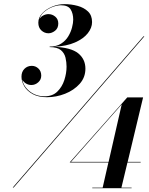

<svg xmlns="http://www.w3.org/2000/svg" viewBox="-20 -830 740 952"><path d="M403.5 -489.5Q403.5 -446 375 -414.2Q346.5 -382.5 302.8 -365.2Q259 -348 213 -348Q170.5 -348 142.2 -363.5Q114 -379 100.2 -402.5Q86.5 -426 86.5 -450Q86.5 -474 101.2 -488.8Q116 -503.5 137.5 -503.5Q156.5 -503.5 170.5 -490.2Q184.5 -477 184.5 -455Q184.5 -435 169.5 -421.8Q154.5 -408.5 135.5 -408.5Q121 -408.5 108.5 -416.2Q96 -424 90.5 -435.5Q96.5 -401 127.5 -376.8Q158.5 -352.5 201 -352.5Q240.5 -352.5 264.2 -375.8Q288 -399 299 -433Q310 -467 310 -499.5Q310 -521.5 304.8 -544Q299.5 -566.5 281.8 -581.5Q264 -596.5 226 -596.5V-599Q260 -599 282.8 -613.5Q305.5 -628 318.5 -649.8Q331.5 -671.5 337.2 -694Q343 -716.5 343 -732.5Q343 -763 330.2 -783.5Q317.5 -804 282 -804Q264 -804 241.5 -795.8Q219 -787.5 200.5 -772.2Q182 -757 175.5 -735.5Q182 -747 194.8 -753.5Q207.5 -760 220 -760Q239 -760 254 -747.5Q269 -735 269 -713.5Q269 -690 253 -677.5Q237 -665 220 -665Q200.5 -665 185.2 -679Q170 -693 170 -717.5Q170 -743.5 189.5 -764.2Q209 -785 238.8 -797.2Q268.5 -809.5 300 -809.5Q333 -809.5 364.5 -801Q396 -792.5 416.2 -773.2Q436.5 -754 436.5 -720.5Q436.5 -692 415.2 -665Q394 -638 352 -619.5Q310 -601 247.5 -598Q332.5 -594.5 368 -565.5Q403.5 -536.5 403.5 -489.5ZM691.5 -650H696L47.5 100H43ZM632.5 100.5V103H437.5V100.5H489L517.5 -24.5H325.5L611 -347H689.5L613 -27.5H677.5V-24.5H612L582 100.5ZM332 -27.5H518.5L583.5 -312.5Z"/></svg>

Font: Bodoni* 36pt
Style: Bold Italic
Weight: 700
Italic angle: -13°
Version: Version 2.3